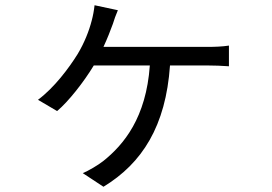

<svg xmlns="http://www.w3.org/2000/svg" viewBox="-20 -632 1040 733"><path d="M375 -453C389 -483 402 -516 411 -541C416 -558 422 -574 430 -593L341 -612C339 -593 335 -571 330 -553C320 -514 302 -468 276 -425C243 -372 187 -297 125 -251L198 -208C241 -244 300 -319 338 -382H552C538 -183 453 -80 374 -17C355 -2 318 20 296 29L375 81C523 -9 613 -151 629 -382H776C796 -382 828 -381 854 -379V-458C830 -454 797 -453 776 -453Z"/></svg>

Font: Noto Sans Mono CJK JP Regular
Style: Regular
Weight: 400
Designer: Ryoko NISHIZUKA (kana & ideographs); Paul D. Hunt (Latin, Greek & Cyrillic); Wenlong ZHANG (bopomofo); Sandoll Communica
Foundry: Adobe Systems Incorporated
Version: Version 1.004;PS 1.004;hotconv 1.0.82;makeotf.lib2.5.63406